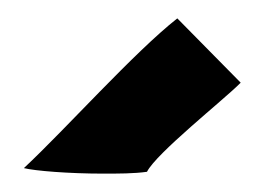

<svg xmlns="http://www.w3.org/2000/svg" viewBox="-20 -712 295 209"><path d="M140 -525C150 -545 223 -603 241 -621L242 -622L173 -692C126 -655 52 -572 6 -529C18 -526 55 -523 92 -523C109 -523 126 -523 140 -525Z"/></svg>

Font: HEYCLAY
Style: Regular
Weight: 400
Designer: Marcelo Magalhaes
Foundry: Marcelo Magalhães
Version: Version 1.300;hotconv 1.0.109;makeotfexe 2.5.65596